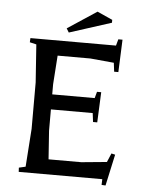

<svg xmlns="http://www.w3.org/2000/svg" viewBox="-54 -794 651 865"><g transform="rotate(5 271.0 -361.5)"><path d="M445 -527 338 -537H190L181 -407V-361H373L381 -390H400L394 -253H375L370 -293H181V-197L190 -68H338L453 -79L470 -119L487 -115L456 27L438 26L439 0H61L60 -19L90 -26L102 -198V-408L90 -579L60 -586L61 -605H448L456 -634H475L469 -487H450ZM231 -645 220 -663 352 -750 421 -719V-706Z"/></g></svg>

Font: Balthazar
Style: Regular
Weight: 400
Designer: Dario Manuel Muhafara
Foundry: Dario Manuel Muhafara
Version: Version 1.000